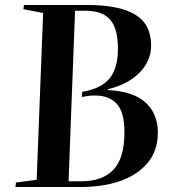

<svg xmlns="http://www.w3.org/2000/svg" viewBox="-20 -750 679 770"><path d="M586 -568Q586 -505 539 -458Q492 -411 412 -392V-389Q514 -384 563.5 -339Q613 -294 613 -218Q613 -147 573.5 -98.5Q534 -50 464.5 -25Q395 0 303 0H42L44 -18L127 -29L153 -698L74 -713L76 -730H331Q458 -730 522 -691.5Q586 -653 586 -568ZM310 -382Q385 -394 419 -435Q453 -476 453 -555Q453 -636 421.5 -671.5Q390 -707 322 -707H281L255 -23H307Q390 -23 434.5 -69Q479 -115 479 -219Q479 -301 448 -334Q417 -367 361 -367Q344 -367 333.5 -365.5Q323 -364 308 -361Z"/></svg>

Font: Literata 72pt SemiBold
Style: Italic
Weight: 600
Italic angle: -2°
Designer: Latin by Veronika Burian and Jose Scaglione. Greek by Irene Vlachou. Cyrillic by Vera Evstafieva
Foundry: TypeTogether
Version: Version 3.002